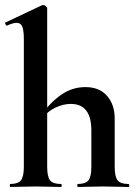

<svg xmlns="http://www.w3.org/2000/svg" viewBox="-20 -745 549 765"><path d="M21 0Q19 0 19 -6Q19 -12 21 -12Q52 -12 63.5 -26.5Q75 -41 75 -81V-589Q75 -623 69 -638.5Q63 -654 46 -654Q32 -654 8 -643Q5 -642 2 -648Q-1 -654 1 -655L147 -724Q149 -725 150 -725Q151 -725 152 -725Q157 -725 162.5 -720.5Q168 -716 168 -712V-81Q168 -41 179.5 -26.5Q191 -12 222 -12Q226 -12 226 -6Q226 0 222 0Q202 0 176.5 -1Q151 -2 122 -2Q93 -2 67 -1Q41 0 21 0ZM290 0Q288 0 288 -6Q288 -12 290 -12Q321 -12 332.5 -26.5Q344 -41 344 -81V-225Q344 -331 262 -331Q232 -331 200.5 -316Q169 -301 151 -275L145 -287Q180 -337 224 -367.5Q268 -398 320 -398Q376 -398 406.5 -363Q437 -328 437 -273V-81Q437 -41 448.5 -26.5Q460 -12 491 -12Q495 -12 495 -6Q495 0 491 0Q471 0 445.5 -1Q420 -2 391 -2Q362 -2 336 -1Q310 0 290 0Z"/></svg>

Font: Cormorant Garamond Light
Style: Bold
Weight: 700
Version: Version 4.001